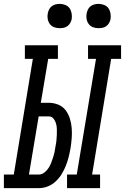

<svg xmlns="http://www.w3.org/2000/svg" viewBox="-67 -968 643 988"><path d="M278 0V-70H328L427 -665H386V-735H556V-665H505L407 -70H448V0ZM-47 0V-70H4L102 -665H61V-735H231V-665H181L143 -439H184Q210 -439 233 -429.5Q256 -420 270.5 -401Q285 -382 292.5 -358Q300 -334 302 -308.5Q304 -283 302 -257Q300 -231 296 -206Q292 -183 286.5 -160.5Q281 -138 272 -115.5Q263 -93 250.5 -72.5Q238 -52 220 -35Q202 -18 179.5 -9Q157 0 134 0ZM134 -70Q148 -70 161 -80Q174 -90 182.5 -103Q191 -116 196.5 -130.5Q202 -145 206.5 -159Q211 -173 214 -187.5Q217 -202 219 -217Q222 -231 223.5 -246Q225 -261 225.5 -276Q226 -291 225.5 -305.5Q225 -320 221 -333.5Q217 -347 208 -358Q199 -369 184 -369H132L82 -70ZM440 -823Q425 -823 411.5 -828Q398 -833 389.5 -844.5Q381 -856 378.5 -870.5Q376 -885 379 -900Q381 -910 386 -920Q391 -930 400 -936.5Q409 -943 419.5 -945.5Q430 -948 440 -948Q455 -948 469 -942.5Q483 -937 491 -925.5Q499 -914 501.5 -899.5Q504 -885 502 -870Q500 -860 494.5 -850Q489 -840 480 -833.5Q471 -827 460.5 -825Q450 -823 440 -823ZM240 -823Q225 -823 211.5 -828Q198 -833 189.5 -844.5Q181 -856 178.5 -870.5Q176 -885 179 -900Q181 -910 186 -920Q191 -930 200 -936.5Q209 -943 219.5 -945.5Q230 -948 240 -948Q255 -948 269 -942.5Q283 -937 291 -925.5Q299 -914 301.5 -899.5Q304 -885 302 -870Q300 -860 294.5 -850Q289 -840 280 -833.5Q271 -827 260.5 -825Q250 -823 240 -823Z"/></svg>

Font: Iosevka Slab Oblique
Style: Regular
Weight: 400
Italic angle: -9°
Monospace: yes
Designer: Belleve Invis
Foundry: Belleve Invis
Version: Version 11.1.1; ttfautohint (v1.8.3)